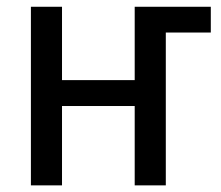

<svg xmlns="http://www.w3.org/2000/svg" viewBox="-20 -559 666 579"><path d="M73.2 0V-538.6H167V-317.4H386.2V-538.6H615.7V-460.9H480V0H386.2V-239.3H167V0Z"/></svg>

Font: Open Sans SemiCondensed Medium
Style: Regular
Weight: 500
Width: 4
Designer: Monotype Design Team
Foundry: Monotype Imaging Inc.
Version: Version 3.000